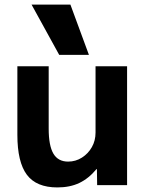

<svg xmlns="http://www.w3.org/2000/svg" viewBox="-20 -810 645 840"><path d="M231 10Q139 10 97.5 -45.5Q56 -101 56 -220V-520H193V-247Q193 -173 213.5 -138Q234 -103 278 -103Q311 -103 338.5 -120.5Q366 -138 382 -166.5Q398 -195 398 -230V-520H536V0H405L404 -70H402Q368 -29 327 -9.5Q286 10 231 10ZM239 -570 118 -790H288L369 -570Z"/></svg>

Font: M PLUS 2 Thin
Style: Bold
Weight: 700
Version: Version 1.001